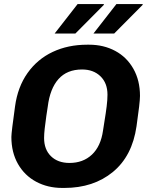

<svg xmlns="http://www.w3.org/2000/svg" viewBox="-20 -915 748 945"><path d="M286 10Q215 10 158 -20.5Q101 -51 68.5 -108Q36 -165 36 -241Q36 -263 54 -391Q67 -487 115.5 -555.5Q164 -624 239.5 -659.5Q315 -695 409 -695H419Q490 -695 547 -664.5Q604 -634 636.5 -576.5Q669 -519 669 -443Q669 -411 652 -294Q631 -147 535.5 -68.5Q440 10 297 10ZM487 -272 494 -317Q501 -359 505 -391.5Q509 -424 509 -449Q509 -506 474.5 -539.5Q440 -573 384 -573Q310 -573 268 -526Q226 -479 215 -390Q215 -388 208 -344Q203 -309 200 -282Q197 -255 197 -236Q197 -179 231 -146Q265 -113 322 -113Q389 -113 432.5 -154Q476 -195 487 -272ZM490 -895 492 -892 351 -750H249L362 -895ZM681 -895 683 -892 542 -750H440L553 -895Z"/></svg>

Font: Chivo
Style: Bold Italic
Weight: 700
Italic angle: -8.05°
Designer: Hector Gatti
Foundry: Omnibus-Type
Version: Version 1.007